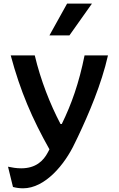

<svg xmlns="http://www.w3.org/2000/svg" viewBox="-20 -834 660 1066"><path d="M173 -526.5H39.5C92.5 -328.5 159 -174.5 254.5 -5L246.5 10.5C221 60 178 100.5 97.5 100.5C71 100.5 45 96 24.5 91.5L52 204C66 208 86 211.5 108 211.5C230.5 211.5 340 79 395 -38.5L413 -75.5C472 -200 543.5 -366.5 579.5 -526.5H449.5C418.5 -372.5 377 -255.5 323 -145.5H316C258.5 -255 206 -387.5 173 -526.5ZM254.5 -637.5 352.5 -814H490.5L365.5 -637.5Z"/></svg>

Font: Monaspace Argon SemiBold
Style: Regular
Weight: 600
Designer: Riley Cran & the Lettermatic Team
Foundry: Lettermatic
Version: Version 1.000 (Monaspace Argon)